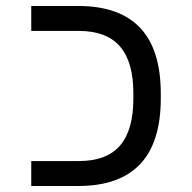

<svg xmlns="http://www.w3.org/2000/svg" viewBox="-20 -619 640 639"><path d="M515.1 -291Q515.1 0 240.2 0H84V-83H242.2Q335 -83 379.4 -134.5Q423.8 -186 423.8 -290V-309.1Q423.8 -413.1 379.2 -464.6Q334.5 -516.1 242.2 -516.1H84V-599.1H240.2Q515.1 -599.1 515.1 -308.1Z"/></svg>

Font: Liberation Mono
Style: Regular
Weight: 400
Monospace: yes
Designer: Steve Matteson
Foundry: Ascender Corporation
Version: Version 2.1.5